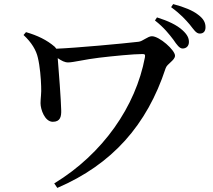

<svg xmlns="http://www.w3.org/2000/svg" viewBox="-20 -856 1040 938"><path d="M827 -662C844 -637 857 -619 872 -619C891 -619 903 -632 903 -651C903 -670 895 -687 872 -708C844 -734 801 -754 747 -771L737 -756C782 -721 807 -688 827 -662ZM907 -736C927 -711 938 -692 956 -692C974 -692 984 -703 984 -723C984 -745 975 -764 948 -784C923 -804 880 -822 826 -836L816 -821C865 -785 887 -759 907 -736ZM107 -699 95 -685C135 -648 157 -610 165 -574C175 -533 180 -473 181 -435C183 -401 178 -376 178 -352C178 -321 199 -261 238 -261C275 -261 280 -287 279 -318C278 -368 267 -512 262 -572C281 -559 296 -551 313 -551C338 -551 396 -566 464 -574C531 -582 632 -592 676 -592C688 -592 690 -589 688 -576C643 -336 483 -105 245 40L260 62C528 -53 698 -245 789 -522C796 -545 835 -561 835 -584C835 -611 759 -679 722 -679C702 -679 677 -654 657 -652C580 -643 353 -622 255 -618L248 -627C209 -661 162 -683 107 -699Z"/></svg>

Font: Noto Serif HK SemiBold
Style: Regular
Weight: 600
Designer: Ryoko NISHIZUKA 西塚涼子 (kana & ideographs); Frank Grießhammer (Latin, Greek & Cyrillic); Wenlong ZHANG 张文龙 (bopomofo); San
Foundry: Adobe
Version: Version 2.001;hotconv 1.1.0;makeotfexe 2.6.0